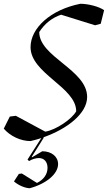

<svg xmlns="http://www.w3.org/2000/svg" viewBox="-48 -734 572 1018"><path d="M114 14C133 10 152 4 171 -2L98 112L106 120C122 110 142 104 158 104C186 104 204 124 204 156C204 190 183 219 148 236L68 186L52 188L26 228C54 252 90 264 110 264C198 240 260 188 260 136C260 96 225 68 176 68L122 100L120 98L184 -4L182 -6C308 -50 414 -132 414 -220C414 -364 160 -432 160 -564C188 -608 228 -640 276 -656L456 -600L486 -608L504 -680C476 -700 418 -714 378 -714C218 -682 114 -584 114 -484C114 -344 356 -272 356 -144C334 -103 249 -45 192 -36L36 -120L4 -116L-28 -52C6 -12 62 14 114 14Z"/></svg>

Font: Mazius Display Extra italic
Style: Regular
Weight: 400
Italic angle: -17°
Designer: Alberto Casagrande & Collletttivo
Foundry: Collletttivo
Version: Version 2.000;Glyphs 3.2 (3217)